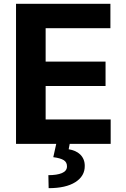

<svg xmlns="http://www.w3.org/2000/svg" viewBox="-20 -747 653 997"><path d="M553.3 -727.3V-600.5H217V-427.2H528.1V-300.4H217V-126.8H554.7V0H342L336.6 28.1Q354.8 30.9 370 37.6Q385.3 44.4 396.5 55.2Q407.7 66.1 413.9 80.8Q420.1 95.5 420.1 114.3Q420.8 167.3 371.1 198.9Q321.7 230.1 232.6 230.1L231.2 162.6Q275.9 162.6 301.5 151.8Q327.1 141 327.8 118.3Q328.5 95.9 311.3 84.9Q294 73.9 256.7 69.2L272 0H63.2V-727.3Z"/></svg>

Font: Inter P
Style: Bold
Weight: 700
Designer: Rasmus Andersson
Foundry: rsms
Version: Version 3.018;git-588b23468